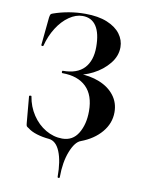

<svg xmlns="http://www.w3.org/2000/svg" viewBox="-91 -700 725 956"><g transform="rotate(10 271.5 -222.0)"><path d="M192 9Q158 6 129 -3Q100 -12 83 -26Q74 -31 72 -34.5Q70 -38 69 -49L57 -184Q57 -186 62.5 -187Q68 -188 69 -185Q77 -134 104.5 -92.5Q132 -51 172 -27.5Q212 -4 256 -4Q309 -4 336.5 -49.5Q364 -95 364 -161Q364 -242 321.5 -283.5Q279 -325 201 -325Q197 -325 197 -331Q197 -337 201 -337Q273 -337 308.5 -375Q344 -413 344 -482Q344 -551 320.5 -587Q297 -623 251 -623Q217 -623 183 -599.5Q149 -576 123 -535Q97 -494 84 -443Q83 -440 78 -441Q73 -442 73 -444L87 -586Q89 -598 91 -602Q93 -606 102 -609Q179 -636 262 -636Q328 -636 373 -617.5Q418 -599 440.5 -568.5Q463 -538 463 -502Q463 -457 431.5 -418.5Q400 -380 353 -356Q306 -332 263 -329L277 -337Q338 -337 386.5 -317.5Q435 -298 462.5 -262Q490 -226 490 -178Q490 -122 452 -77Q414 -32 350 -8Q321 2 299.5 56.5Q278 111 278 187Q278 192 272.5 192Q267 192 267 187Q267 108 247.5 60.5Q228 13 192 9Z"/></g></svg>

Font: Cormorant Garamond
Style: Bold
Weight: 700
Designer: Christian Thalmann (Catharsis Fonts)
Foundry: Catharsis Fonts
Version: Version 4.000